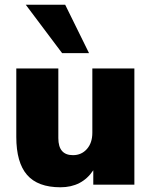

<svg xmlns="http://www.w3.org/2000/svg" viewBox="-20 -782 641 813"><path d="M236 11Q140 11 94.5 -41.5Q49 -94 49 -202V-492H227V-197Q227 -125 289 -125Q325 -125 348 -151Q371 -177 371 -220V-492H549V0H375V-61Q327 11 236 11ZM243 -557 89 -762H256L357 -557Z"/></svg>

Font: Nunito Sans Black
Style: Regular
Weight: 900
Designer: Vernon Adams
Foundry: Vernon Adams
Version: Version 3.006; ttfautohint (v1.8.3)